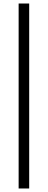

<svg xmlns="http://www.w3.org/2000/svg" viewBox="-20 -826 272 1092"><path d="M86 246V-806H146V246Z"/></svg>

Font: Space Grotesk Light Light
Style: Regular
Weight: 300
Version: Version 2.000